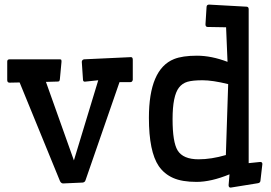

<svg xmlns="http://www.w3.org/2000/svg" viewBox="-20 -811 1207 855"><path d="M12.2 -537.1Q12.2 -546.9 23.4 -546.9H245.1Q252 -546.9 252.9 -544.2Q253.9 -541.5 253.9 -536.1L246.6 -458Q245.6 -451.7 243.7 -449.7Q241.7 -447.8 235.8 -447.8L184.6 -446.3L309.1 -96.7L417.5 -453.6L357.9 -447.3Q350.1 -447.3 349.6 -455.6L344.2 -536.1Q345.7 -545.9 355 -546.9L563.5 -556.6Q571.3 -556.2 571.3 -544.9V-455.6Q569.3 -445.3 560.5 -445.3H512.2L360.8 -8.3Q357.9 1 347.7 2L260.3 5.9Q251 4.9 246.6 -5.9L67.4 -443.8L22.5 -442.9Q12.2 -442.9 12.2 -454.6Z M904.8 -690.9Q895 -690.9 895 -702.6L899.9 -780.8Q900.9 -790.5 911.1 -790.5L1078.6 -781.2Q1087.4 -780.3 1087.4 -770V-84.5L1138.7 -89.8Q1148.4 -89.8 1148.4 -80.6L1139.6 -4.9Q1138.2 3.4 1128.4 4.9L1007.3 24.4Q998 24.4 998 13.7L1002 -34.7Q919.9 -1 855.2 -1Q790.5 -1 751 -18.6Q711.4 -36.1 687 -71.3Q643.1 -136.2 643.1 -286.1Q643.1 -502.9 754.9 -547.9Q792.5 -563 856.9 -563Q921.4 -563 993.2 -535.6L986.8 -689.5ZM996.1 -436.5Q926.3 -453.6 882.1 -453.6Q837.9 -453.6 814.7 -446.8Q791.5 -439.9 776.9 -420.9Q748.5 -384.3 748.5 -280.8Q748.5 -177.7 771 -141.1Q795.4 -101.6 864.3 -101.6Q920.9 -101.6 985.8 -120.6Z"/></svg>

Font: Wellfleet
Style: Regular
Weight: 400
Designer: Riccardo De Franceschi
Foundry: Riccardo De Franceschi
Version: Version 1.002